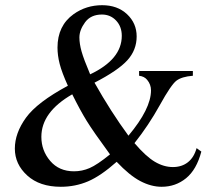

<svg xmlns="http://www.w3.org/2000/svg" viewBox="-20 -697 818 732"><path d="M510.3 -426.3H715.3V-408.2Q672.9 -404.8 652.6 -389.4Q632.3 -374 589.4 -296.4Q546.4 -218.8 492.7 -151.4Q536.1 -100.6 570.3 -80.3Q604.5 -60.1 639.2 -60.1Q672.9 -60.1 696.3 -78.4Q719.7 -96.7 729.5 -132.3L747.6 -119.1Q729.5 -50.3 689.5 -17.6Q649.4 15.1 596.2 15.1Q556.2 15.1 514.9 -6.6Q473.6 -28.3 424.8 -80.1Q364.3 -26.4 315.7 -5.6Q267.1 15.1 211.9 15.1Q131.3 15.1 84 -27.8Q36.6 -70.8 36.6 -130.4Q36.6 -189.5 79.1 -248.3Q121.6 -307.1 238.8 -370.1Q215.8 -420.9 207.5 -453.4Q199.2 -485.8 199.2 -515.6Q199.2 -599.1 260.7 -643.1Q308.6 -677.2 369.6 -677.2Q427.7 -677.2 464.4 -642.8Q501 -608.4 501 -558.1Q501 -506.3 465.6 -467.3Q430.2 -428.2 340.3 -381.8Q402.3 -271.5 469.7 -179.7Q555.7 -282.2 555.7 -352.5Q555.7 -375 541 -392.6Q530.3 -405.8 510.3 -408.2ZM323.7 -413.6Q384.3 -442.4 414.3 -479Q444.3 -515.6 444.3 -560.5Q444.3 -595.7 422.6 -618.7Q400.9 -641.6 368.7 -641.6Q326.2 -641.6 304.4 -612.1Q282.7 -582.5 282.7 -554.2Q282.7 -530.3 291 -500.7Q299.3 -471.2 323.7 -413.6ZM399.4 -108.4Q335 -196.3 310.1 -236.8Q285.2 -277.3 255.4 -337.4Q196.8 -303.7 167.2 -263.2Q137.7 -222.7 137.7 -175.3Q137.7 -123 171.4 -83.5Q205.1 -43.9 262.2 -43.9Q293 -43.9 321.5 -56.2Q350.1 -68.4 399.4 -108.4Z"/></svg>

Font: Jameel Khushkhat-L
Style: Regular
Weight: 400
Version: Version 3.5